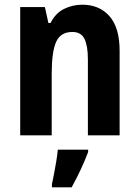

<svg xmlns="http://www.w3.org/2000/svg" viewBox="-20 -576 593 817"><path d="M330 -556Q403 -556 446 -507Q489 -458 489 -360V0H354V-323Q354 -381 339.5 -410.5Q325 -440 288 -440Q238 -440 219 -398Q200 -356 200 -262V0H66V-546H171L186 -478H195Q216 -520 252.5 -538Q289 -556 330 -556ZM355 71Q327 145 285 221H201V208Q205 190 210 163.5Q215 137 219.5 110Q224 83 226 61H355Z"/></svg>

Font: Noto Sans Malayalam Condensed
Style: Bold
Weight: 700
Width: 3
Designer: Jelle Bosma - Monotype Design Team
Foundry: Monotype Imaging Inc.
Version: Version 2.104; ttfautohint (v1.8.4.7-5d5b)